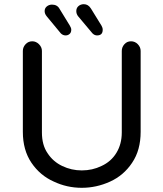

<svg xmlns="http://www.w3.org/2000/svg" viewBox="-20 -914 780 916"><path d="M443 -745Q431 -745 421 -755L353 -836Q344 -847 344 -861Q344 -876 354.5 -885Q365 -894 380 -894Q401 -894 414 -873L464 -792Q470 -782 470 -772Q470 -745 443 -745ZM293 -745Q280 -745 270 -755L203 -836Q193 -848 193 -861Q193 -875 203.5 -883.5Q214 -892 228 -892Q253 -892 264 -872L313 -792Q316 -787 318 -782Q320 -777 320 -772Q320 -759 312 -752Q304 -745 293 -745ZM370 -18Q299 -18 236 -48Q171 -77 130 -137.5Q89 -198 89 -285V-671Q89 -689 102 -703Q115 -717 134 -717Q152 -717 166 -703Q180 -689 180 -671V-282Q180 -222 207 -183Q233 -143 277 -122Q321 -101 370 -101Q421 -101 464 -122Q510 -143 535.5 -185Q561 -227 561 -282V-671Q561 -689 573.5 -703Q586 -717 605 -717Q624 -717 637.5 -703Q651 -689 651 -671V-285Q651 -242 641 -205Q631 -168 610 -137Q570 -77 505 -47.5Q440 -18 370 -18Z"/></svg>

Font: Huninn
Style: Regular
Weight: 400
Designer: justfont
Foundry: justfont
Version: Version 1.003